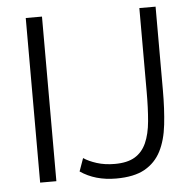

<svg xmlns="http://www.w3.org/2000/svg" viewBox="-52 -762 832 825"><g transform="rotate(-5 364.5 -349.5)"><path d="M89 0V-710H159V0ZM282 -89Q304 -74 338.5 -63Q373 -52 416 -52Q470 -52 502.5 -71.5Q535 -91 552 -129Q569 -167 574 -222.5Q579 -278 579 -349V-710H649V-349Q649 -268 641.5 -201.5Q634 -135 610 -88Q586 -41 540 -15Q494 11 416 11Q326 11 262 -33Z"/></g></svg>

Font: Oxford Sans
Style: Regular
Weight: 400
Designer: Matt McInerney, Pablo Impallari, Rodrigo Fuenzalida
Foundry: Matt McInerney, Pablo Impallari, Rodrigo Fuenzalida
Version: Version 3.000g; ttfautohint (v1.5) -l 8 -r 28 -G 28 -x 14 -D